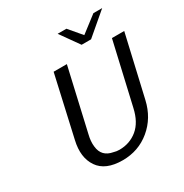

<svg xmlns="http://www.w3.org/2000/svg" viewBox="-203 -1054 1182 1232"><g transform="rotate(-30 387.5 -438.0)"><path d="M396 -894H461L540 -801L661 -894H726L564 -756H494ZM151 -248 252 -696H350L245 -237Q233 -189 238 -150Q246 -71 327 -57Q346 -51 368 -51Q445 -51 501.5 -97.5Q558 -144 579 -239L684 -696H775L671 -244Q644 -126 557 -54Q470 18 353 18Q226 18 175 -57Q124 -132 151 -248Z"/></g></svg>

Font: Coval
Style: Book Italic
Weight: 350
Foundry: Context Ltd
Version: Version 001.000